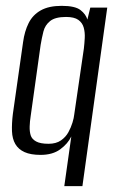

<svg xmlns="http://www.w3.org/2000/svg" viewBox="-20 -521 405 657"><path d="M200 116 224 -54Q212 -29 186 -10Q160 9 119 9Q85 9 64 -0.5Q43 -10 32.5 -28Q22 -46 21 -72Q20 -98 24 -131L59 -377Q64 -414 78 -442Q92 -470 119.5 -485.5Q147 -501 191 -501Q237 -501 255.5 -486.5Q274 -472 279 -454L289 -495H347L262 116ZM146 -29Q172 -29 188.5 -40.5Q205 -52 214 -68.5Q223 -85 228 -101.5Q233 -118 234 -129L267 -355Q269 -372 270 -391Q271 -410 266.5 -426.5Q262 -443 248 -453Q234 -463 206 -463Q169 -463 151.5 -449Q134 -435 128.5 -413Q123 -391 119 -367L85 -124Q82 -105 81.5 -88Q81 -71 85 -58Q89 -45 103.5 -37Q118 -29 146 -29Z"/></svg>

Font: Alumni Sans
Style: Italic
Weight: 400
Italic angle: -8°
Version: Version 1.016